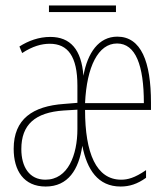

<svg xmlns="http://www.w3.org/2000/svg" viewBox="-20 -672 603 702"><path d="M159 -628H404V-652H159ZM147 10C229 10 268 -52 281 -139C298 -52 338 10 421 10C453 10 482 1 514 -22V-50C472 -21 446 -15 423 -15C332 -15 291 -112 291 -270H532V-297C532 -446 496 -538 409 -538C341 -538 300 -479 285 -395C278 -491 237 -537 164 -537C122 -537 84 -523 51 -502L61 -478C99 -503 132 -512 162 -512C228 -512 263 -466 263 -359V-296L214 -292C100 -284 30 -237 30 -128C30 -48 67 10 147 10ZM506 -295H291C297 -428 339 -513 408 -513C476 -513 506 -433 506 -295ZM146 -15C87 -15 58 -62 58 -127C58 -216 108 -261 213 -268L263 -271V-200C263 -106 229 -15 146 -15Z"/></svg>

Font: Noto Sans Mono SemiCondensed Thin
Style: Regular
Weight: 100
Width: 4
Designer: Monotype Design Team
Foundry: Monotype Imaging Inc.
Version: Version 2.014